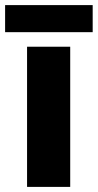

<svg xmlns="http://www.w3.org/2000/svg" viewBox="-35 -732 383 752"><path d="M328 -712H-15V-606H328ZM240 0V-549H71V0Z"/></svg>

Font: Noto Sans Lao UI ExtBd
Style: Regular
Weight: 800
Designer: Monotype Design Team
Foundry: Monotype Imaging Inc.
Version: Version 2.000